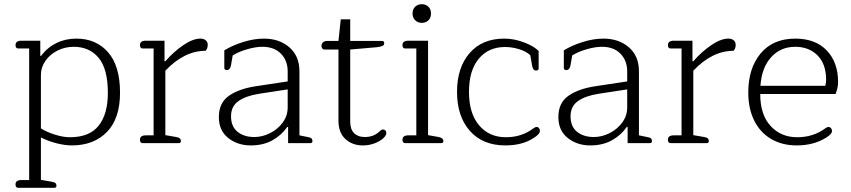

<svg xmlns="http://www.w3.org/2000/svg" viewBox="-20 -682 4055 915"><path d="M54 197Q54 176 82 176H119V-451H67Q54 -451 54 -467Q54 -488 82 -488H172V-416L175 -415Q206 -456 249 -477Q292 -498 344 -498Q438 -498 495 -433Q552 -368 552 -240Q552 -117 489.5 -53Q427 11 322 11Q289 11 248.5 0.5Q208 -10 175 -27V175L226 184Q239 186 244 190.5Q249 195 249 203Q249 213 239 213H67Q54 213 54 197ZM494 -239Q494 -354 450 -406.5Q406 -459 331 -459Q290 -459 254 -441Q218 -423 196.5 -392Q175 -361 175 -326V-70Q202 -53 241.5 -40.5Q281 -28 313 -28Q407 -28 450.5 -83.5Q494 -139 494 -239Z M647 -16Q647 -37 675 -37H712V-451H660Q647 -451 647 -467Q647 -488 675 -488H764V-390H768Q807 -435 853 -466.5Q899 -498 935 -498Q951 -498 960.5 -490Q970 -482 970 -468Q970 -452 960 -440Q858 -440 768 -345V-38L820 -29Q832 -27 837 -22.5Q842 -18 842 -10Q842 0 832 0H660Q647 0 647 -16Z M1023 -124Q1023 -192 1071 -225.5Q1119 -259 1199 -271L1351 -294V-342Q1351 -393 1319 -426Q1287 -459 1230 -459Q1198 -459 1157 -447Q1116 -435 1089 -418L1081 -372Q1077 -348 1061 -348Q1049 -348 1049 -359V-442Q1088 -466 1139.5 -482Q1191 -498 1238 -498Q1311 -498 1359 -456.5Q1407 -415 1407 -342V-37L1446 -29Q1459 -27 1464 -22.5Q1469 -18 1469 -10Q1469 0 1460 0H1353V-77H1349Q1321 -37 1277.5 -13Q1234 11 1175 11Q1112 11 1067.5 -24.5Q1023 -60 1023 -124ZM1351 -170V-256L1214 -235Q1151 -225 1116 -200Q1081 -175 1081 -128Q1081 -79 1112 -54Q1143 -29 1192 -29Q1231 -29 1268 -48Q1305 -67 1328 -99Q1351 -131 1351 -170Z M1593 -106V-446H1525Q1520 -446 1516 -451Q1512 -456 1512 -463Q1512 -474 1519.5 -480.5Q1527 -487 1540 -487H1593L1604 -590H1649V-487H1801Q1811 -487 1811 -476Q1811 -467 1802.5 -463Q1794 -459 1776 -457L1649 -446V-102Q1649 -66 1667.5 -47.5Q1686 -29 1718 -29Q1740 -29 1757 -35.5Q1774 -42 1789 -56Q1798 -65 1805 -65Q1812 -65 1816.5 -60.5Q1821 -56 1821 -47Q1821 -40 1814 -31Q1807 -22 1795 -14Q1756 11 1709 11Q1659 11 1626 -19.5Q1593 -50 1593 -106Z M1946 -618Q1946 -638 1958.5 -650Q1971 -662 1990 -662Q2009 -662 2021.5 -650Q2034 -638 2034 -618Q2034 -597 2021.5 -585Q2009 -573 1990 -573Q1971 -573 1958.5 -585.5Q1946 -598 1946 -618ZM1898 -16Q1898 -37 1926 -37H1964V-451H1911Q1898 -451 1898 -467Q1898 -488 1926 -488H2020V-38L2071 -29Q2093 -24 2093 -10Q2093 0 2083 0H1911Q1898 0 1898 -16Z M2158 -244Q2158 -360 2218 -429Q2278 -498 2383 -498Q2429 -498 2476 -480.5Q2523 -463 2547 -439V-356Q2547 -346 2535 -346Q2527 -346 2522.5 -351.5Q2518 -357 2516 -369L2507 -419Q2488 -437 2454 -447.5Q2420 -458 2387 -458Q2308 -458 2261.5 -402Q2215 -346 2215 -244Q2215 -142 2263 -85Q2311 -28 2391 -28Q2465 -28 2520 -69Q2531 -77 2537 -77Q2544 -77 2548.5 -71.5Q2553 -66 2553 -58Q2553 -43 2524 -25Q2470 11 2389 11Q2280 11 2219 -58.5Q2158 -128 2158 -244Z M2641 -124Q2641 -192 2689 -225.5Q2737 -259 2817 -271L2969 -294V-342Q2969 -393 2937 -426Q2905 -459 2848 -459Q2816 -459 2775 -447Q2734 -435 2707 -418L2699 -372Q2695 -348 2679 -348Q2667 -348 2667 -359V-442Q2706 -466 2757.5 -482Q2809 -498 2856 -498Q2929 -498 2977 -456.5Q3025 -415 3025 -342V-37L3064 -29Q3077 -27 3082 -22.5Q3087 -18 3087 -10Q3087 0 3078 0H2971V-77H2967Q2939 -37 2895.5 -13Q2852 11 2793 11Q2730 11 2685.5 -24.5Q2641 -60 2641 -124ZM2969 -170V-256L2832 -235Q2769 -225 2734 -200Q2699 -175 2699 -128Q2699 -79 2730 -54Q2761 -29 2810 -29Q2849 -29 2886 -48Q2923 -67 2946 -99Q2969 -131 2969 -170Z M3163 -16Q3163 -37 3191 -37H3228V-451H3176Q3163 -451 3163 -467Q3163 -488 3191 -488H3280V-390H3284Q3323 -435 3369 -466.5Q3415 -498 3451 -498Q3467 -498 3476.5 -490Q3486 -482 3486 -468Q3486 -452 3476 -440Q3374 -440 3284 -345V-38L3336 -29Q3348 -27 3353 -22.5Q3358 -18 3358 -10Q3358 0 3348 0H3176Q3163 0 3163 -16Z M3546 -241Q3546 -357 3605 -427.5Q3664 -498 3770 -498Q3866 -498 3920 -441.5Q3974 -385 3974 -291Q3974 -264 3962 -234H3603Q3603 -135 3652.5 -81.5Q3702 -28 3779 -28Q3855 -28 3911 -69Q3913 -70 3918 -73.5Q3923 -77 3928 -77Q3935 -77 3940 -71.5Q3945 -66 3945 -58Q3945 -50 3938 -42.5Q3931 -35 3917 -26Q3858 11 3777 11Q3707 11 3654.5 -20Q3602 -51 3574 -108Q3546 -165 3546 -241ZM3913 -273Q3917 -287 3917 -301Q3917 -377 3876 -418Q3835 -459 3770 -459Q3700 -459 3655 -409.5Q3610 -360 3604 -273Z"/></svg>

Font: Maitree Light
Style: Regular
Weight: 300
Designer: CadsonDemak Team
Foundry: CadsonDemak
Version: Version 1.001